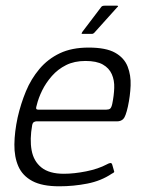

<svg xmlns="http://www.w3.org/2000/svg" viewBox="-20 -649 498 674"><path d="M42 -237Q53 -285 71 -328.5Q89 -372 118.5 -407Q148 -442 190 -462Q232 -482 291 -482Q352 -482 384 -464Q416 -446 428 -415.5Q440 -385 438.5 -348.5Q437 -312 429 -275Q421 -239 412.5 -231Q404 -223 391 -223H107Q105 -223 100 -221Q95 -219 93 -210Q84 -160 91 -121.5Q98 -83 125.5 -61Q153 -39 204 -39Q240 -39 282.5 -47.5Q325 -56 355 -72Q360 -75 366 -76.5Q372 -78 374 -71L380 -50Q382 -46 380 -44Q378 -42 372 -39Q335 -14 286.5 -4.5Q238 5 188 5Q128 5 93.5 -13.5Q59 -32 44.5 -65Q30 -98 30.5 -142Q31 -186 42 -237ZM374 -284Q380 -313 381 -340Q382 -367 372.5 -388.5Q363 -410 341 -422.5Q319 -435 280 -435Q241 -435 212 -420.5Q183 -406 162 -382Q141 -358 128 -331.5Q115 -305 109 -280Q106 -271 107 -267.5Q108 -264 116 -264Q175 -264 233.5 -264Q292 -264 352 -264Q362 -264 366.5 -267.5Q371 -271 374 -284ZM270 -530Q266 -530 266.5 -532Q267 -534 269 -537L335 -624Q338 -629 347 -629H391Q394 -629 394.5 -627.5Q395 -626 391 -623L311 -534Q309 -532 307 -531Q305 -530 301 -530Z"/></svg>

Font: Glory Light
Style: Italic
Weight: 300
Italic angle: -12°
Version: Version 1.011